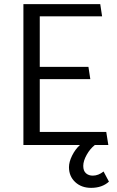

<svg xmlns="http://www.w3.org/2000/svg" viewBox="-20 -700 563 927"><path d="M420 207Q373 207 343 179Q313 151 313 107Q313 82 328 51.5Q343 21 366 0H93V-680H464L473 -621H172V-377H407L416 -318H172V-63H493L503 0H438Q415 18 398.5 47.5Q382 77 382 101Q382 125 395 136.5Q408 148 428 148Q455 148 480 128L506 177Q473 207 420 207Z"/></svg>

Font: Catamaran
Style: Regular
Weight: 400
Designer: Pria Ravichandran
Version: Version 1.000;PS 001.000;hotconv 1.0.70;makeotf.lib2.5.58329